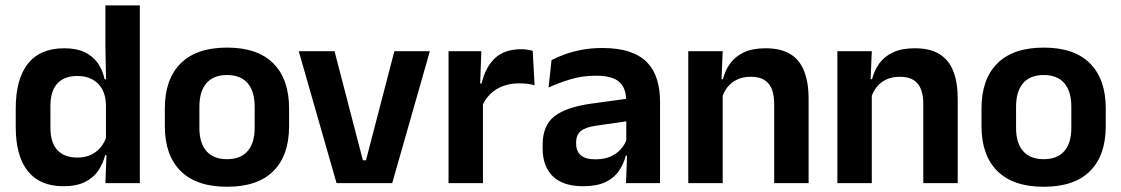

<svg xmlns="http://www.w3.org/2000/svg" viewBox="-20 -681 4170 714"><path d="M215 11.5Q128.5 11.5 83.5 -44.5Q38.5 -100.5 38.5 -209.5V-277Q38.5 -387.5 84 -444.5Q129.5 -501.5 219.5 -501.5Q263.5 -501.5 293.8 -487.5Q324 -473.5 342.8 -447.5Q361.5 -421.5 369 -386.5H406.5L374 -291.5Q373 -326 359.8 -349.8Q346.5 -373.5 323 -386Q299.5 -398.5 267.5 -398.5Q219 -398.5 193.2 -370.5Q167.5 -342.5 167.5 -287V-206Q167.5 -151 193.2 -123Q219 -95 268.5 -95Q296.5 -95 318.5 -105.5Q340.5 -116 355.2 -134.2Q370 -152.5 376.5 -175.5L407 -104H371Q363 -72 345 -45.8Q327 -19.5 295.5 -4Q264 11.5 215 11.5ZM500 0H372L376.5 -120L374 -148.5V-349L374.5 -369.5L372 -510V-661H500Z M824.5 13.5Q710.5 13.5 651.8 -45Q593 -103.5 593 -211.5V-278Q593 -386.5 651.8 -445.2Q710.5 -504 824.5 -504Q938 -504 996.5 -445.2Q1055 -386.5 1055 -278V-211.5Q1055 -103.5 996.8 -45Q938.5 13.5 824.5 13.5ZM824.5 -89Q874.5 -89 900.8 -119Q927 -149 927 -205V-284.5Q927 -341.5 900.8 -371.8Q874.5 -402 824.5 -402Q774 -402 747.8 -371.8Q721.5 -341.5 721.5 -284.5V-205Q721.5 -149 747.8 -119Q774 -89 824.5 -89Z M1329.5 -85H1341L1446.5 -490.5H1578.5L1438.5 0H1231.5L1091 -490.5H1224Z M1772.5 -285 1740 -370.5H1771Q1784.5 -430 1820 -464Q1855.5 -498 1918.5 -498Q1931.5 -498 1942 -496.2Q1952.5 -494.5 1961 -492L1968 -364Q1957 -367.5 1942.5 -369.2Q1928 -371 1912 -371Q1861 -371 1825.2 -348.5Q1789.5 -326 1772.5 -285ZM1776 0H1648V-490.5H1770L1764.5 -340L1776 -335.5Z M2434.5 0H2308L2312.5 -120L2309 -131V-284.5L2308.5 -306.5Q2308.5 -354.5 2282.2 -377Q2256 -399.5 2196.5 -399.5Q2146 -399.5 2101.8 -386.2Q2057.5 -373 2020 -355.5L2031 -457.5Q2053 -469 2081.2 -479.2Q2109.5 -489.5 2144.5 -496Q2179.5 -502.5 2220 -502.5Q2280 -502.5 2321.5 -488.2Q2363 -474 2387.8 -447.5Q2412.5 -421 2423.5 -384.2Q2434.5 -347.5 2434.5 -303ZM2147.5 11.5Q2074.5 11.5 2036.2 -25Q1998 -61.5 1998 -129V-143Q1998 -214.5 2042 -248.8Q2086 -283 2181.5 -296L2320.5 -315L2328 -232.5L2200 -214Q2158 -208.5 2140.2 -194Q2122.5 -179.5 2122.5 -151.5V-146.5Q2122.5 -119 2139.8 -103.8Q2157 -88.5 2194 -88.5Q2227 -88.5 2250.5 -99Q2274 -109.5 2289.2 -126.8Q2304.5 -144 2311 -165.5L2329 -102H2307Q2299 -70.5 2281.2 -44.8Q2263.5 -19 2231.5 -3.8Q2199.5 11.5 2147.5 11.5Z M2987 0H2859V-294.5Q2859 -325.5 2850.8 -348Q2842.5 -370.5 2823.5 -383Q2804.5 -395.5 2771.5 -395.5Q2742.5 -395.5 2720.8 -385Q2699 -374.5 2685.2 -356.8Q2671.5 -339 2664.5 -316.5L2644.5 -386.5H2668.5Q2676.5 -419 2695.2 -445Q2714 -471 2746.2 -486.2Q2778.5 -501.5 2827 -501.5Q2883.5 -501.5 2918.5 -480.2Q2953.5 -459 2970.2 -417Q2987 -375 2987 -313ZM2667.5 0H2539.5V-490.5H2667.5L2662.5 -371L2667.5 -360.5Z M3541.5 0H3413.5V-294.5Q3413.5 -325.5 3405.2 -348Q3397 -370.5 3378 -383Q3359 -395.5 3326 -395.5Q3297 -395.5 3275.2 -385Q3253.5 -374.5 3239.8 -356.8Q3226 -339 3219 -316.5L3199 -386.5H3223Q3231 -419 3249.8 -445Q3268.5 -471 3300.8 -486.2Q3333 -501.5 3381.5 -501.5Q3438 -501.5 3473 -480.2Q3508 -459 3524.8 -417Q3541.5 -375 3541.5 -313ZM3222 0H3094V-490.5H3222L3217 -371L3222 -360.5Z M3861.5 13.5Q3747.5 13.5 3688.8 -45Q3630 -103.5 3630 -211.5V-278Q3630 -386.5 3688.8 -445.2Q3747.5 -504 3861.5 -504Q3975 -504 4033.5 -445.2Q4092 -386.5 4092 -278V-211.5Q4092 -103.5 4033.8 -45Q3975.5 13.5 3861.5 13.5ZM3861.5 -89Q3911.5 -89 3937.8 -119Q3964 -149 3964 -205V-284.5Q3964 -341.5 3937.8 -371.8Q3911.5 -402 3861.5 -402Q3811 -402 3784.8 -371.8Q3758.5 -341.5 3758.5 -284.5V-205Q3758.5 -149 3784.8 -119Q3811 -89 3861.5 -89Z"/></svg>

Font: Anek Kannada Medium SemiBold
Style: Regular
Weight: 600
Version: Version 1.003